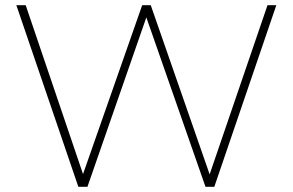

<svg xmlns="http://www.w3.org/2000/svg" viewBox="-20 -720 1128 740"><path d="M1011 -700 788 -48 561 -700H528L300 -49L79 -700H43L282 0H317L544 -653L772 0H806L1045 -700Z"/></svg>

Font: Talent ExtraLight
Style: Regular
Weight: 200
Designer: Mike Powis
Version: Version 1.001;hotconv 1.0.109;makeotfexe 2.5.65596